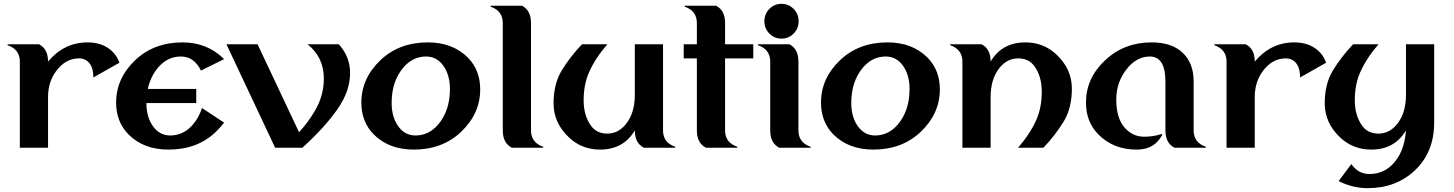

<svg xmlns="http://www.w3.org/2000/svg" viewBox="-20 -767 7550 997"><path d="M83 0V-447.3Q83 -510.7 19.5 -532.2V-537.1H182.6Q229.5 -513.2 229.5 -447.3Q313 -546.9 434.6 -546.9Q514.6 -546.9 563 -500Q587.9 -476.1 600.1 -441.4L464.8 -364.7Q464.8 -409.2 448.7 -433.1Q427.7 -463.9 390.6 -463.9Q320.3 -463.9 271.5 -397.9Q229.5 -341.8 229.5 -262.7V0Z M855 9.8Q725.1 9.8 647 -69.3Q583 -134.3 583 -234.4Q583 -360.4 682.6 -455.1Q779.8 -546.9 928.2 -546.9Q1056.6 -546.9 1143.6 -460L1023.4 -400.4Q988.3 -473.6 919.4 -473.6Q849.6 -473.6 800.8 -416Q761.2 -369.1 747.6 -305.2H999V-231.9H740.2Q740.2 -160.6 773.4 -112.8Q808.1 -63.5 863.8 -63.5Q933.6 -63.5 982.4 -121.1Q1013.7 -158.2 1028.8 -206.1L1143.6 -130.4Q1125 -105.5 1100.6 -82Q1004.9 9.8 855 9.8Z M1408.7 0 1155.8 -537.1H1317.4L1532.7 -80.6Q1578.1 -128.4 1616.2 -193.4Q1661.6 -271 1661.6 -359.4Q1661.6 -469.7 1577.1 -537.1H1739.3Q1797.9 -473.1 1797.9 -387.7Q1797.9 -294.9 1734.4 -203.1Q1667 -105.5 1550.3 0Z M2137.2 -63.5Q2207 -63.5 2255.9 -121.1Q2316.4 -192.9 2316.4 -304.7Q2316.4 -376.5 2283.2 -424.3Q2248.5 -473.6 2192.9 -473.6Q2123 -473.6 2074.2 -416Q2013.7 -344.2 2013.7 -232.4Q2013.7 -160.6 2046.9 -112.8Q2081.5 -63.5 2137.2 -63.5ZM2128.4 9.8Q1999.5 9.8 1920.4 -69.3Q1856.4 -134.3 1856.4 -234.4Q1856.4 -360.4 1956.1 -455.1Q2053.2 -546.9 2201.7 -546.9Q2330.6 -546.9 2409.7 -467.8Q2473.6 -402.8 2473.6 -302.7Q2473.6 -176.8 2374 -82Q2276.9 9.8 2128.4 9.8Z M2637.7 0Q2590.8 -23.9 2590.8 -89.8V-647.5Q2590.8 -710.9 2527.3 -732.4V-737.3H2690.4Q2737.3 -713.4 2737.3 -647.5V-89.8Q2737.3 -26.4 2800.8 -4.9V0Z M3323.2 0Q3276.4 -23.9 3276.4 -89.8Q3217.3 9.8 3096.2 9.8Q3002 9.8 2935.1 -52.7Q2854.5 -128.4 2854.5 -230Q2854.5 -331.1 2896.5 -400.4Q2939.5 -471.2 3002 -537.1H3133.8Q3071.8 -465.8 3039.1 -392.6Q3010.7 -329.1 3010.7 -245.6Q3010.7 -169.4 3046.9 -116.7Q3076.7 -73.2 3133.3 -73.2Q3189.5 -73.2 3229 -121.1Q3276.4 -178.7 3276.4 -274.4V-537.1H3422.9V-89.8Q3422.9 -26.4 3486.3 -4.9V0Z M3645.5 0Q3598.6 -23.9 3598.6 -89.8V-463.9H3530.3V-537.1H3598.6V-647.5Q3598.6 -710.9 3535.2 -732.4V-737.3H3698.2Q3745.1 -713.4 3745.1 -647.5V-537.1H3891.6V-463.9H3745.1V-89.8Q3745.1 -26.4 3808.6 -4.9V0Z M4026.4 0Q3979.5 -23.9 3979.5 -89.8V-447.3Q3979.5 -510.7 3916 -532.2V-537.1H4079.1Q4126 -513.2 4126 -447.3V-89.8Q4126 -26.4 4189.5 -4.9V0ZM3975.1 -720.7Q4001 -747.1 4038.1 -747.1Q4075.2 -747.1 4101.1 -720.7Q4127 -694.3 4127 -656.7Q4127 -619.1 4101.1 -592.8Q4075.2 -566.4 4038.1 -566.4Q4001 -566.4 3975.1 -592.8Q3949.2 -619.1 3949.2 -656.7Q3949.2 -694.3 3975.1 -720.7Z M4523.9 -63.5Q4593.8 -63.5 4642.6 -121.1Q4703.1 -192.9 4703.1 -304.7Q4703.1 -376.5 4669.9 -424.3Q4635.3 -473.6 4579.6 -473.6Q4509.8 -473.6 4460.9 -416Q4400.4 -344.2 4400.4 -232.4Q4400.4 -160.6 4433.6 -112.8Q4468.3 -63.5 4523.9 -63.5ZM4515.1 9.8Q4386.2 9.8 4307.1 -69.3Q4243.2 -134.3 4243.2 -234.4Q4243.2 -360.4 4342.8 -455.1Q4439.9 -546.9 4588.4 -546.9Q4717.3 -546.9 4796.4 -467.8Q4860.4 -402.8 4860.4 -302.7Q4860.4 -176.8 4760.7 -82Q4663.6 9.8 4515.1 9.8Z M4977.5 0V-447.3Q4977.5 -510.7 4914.1 -532.2V-537.1H5077.1Q5124 -513.2 5124 -447.3Q5183.1 -546.9 5304.2 -546.9Q5398.4 -546.9 5465.3 -484.4Q5545.9 -408.7 5545.9 -307.1Q5545.9 -206.1 5503.9 -136.7Q5460.9 -65.9 5398.4 0H5266.6Q5328.6 -71.3 5361.3 -144.5Q5389.6 -208 5389.6 -291.5Q5389.6 -367.7 5353.5 -420.4Q5323.7 -463.9 5267.1 -463.9Q5210.9 -463.9 5171.4 -416Q5124 -358.4 5124 -262.7V0Z M6078.6 0Q6031.7 -23.9 6031.7 -89.8V-341.8Q6031.7 -409.2 6011.2 -441.4Q5990.7 -473.6 5950.7 -473.6Q5886.2 -473.6 5836.9 -416Q5776.4 -344.2 5776.4 -251Q5776.4 -157.2 5816.4 -108.4Q5858.9 -57.1 5920.9 -57.1Q5970.7 -57.1 6012.2 -71.3L6015.6 -67.9Q6002.9 -42.5 5981 -22.9Q5944.3 9.8 5881.3 9.8Q5761.2 9.8 5683.1 -69.3Q5619.1 -134.3 5619.1 -234.4Q5619.1 -360.4 5718 -453.6Q5816.9 -546.9 5959.5 -546.9Q6064.5 -546.9 6121.1 -493.2Q6178.2 -439.5 6178.2 -344.2V-89.8Q6178.2 -26.4 6241.7 -4.9V0Z M6349.1 0V-447.3Q6349.1 -510.7 6285.6 -532.2V-537.1H6448.7Q6495.6 -513.2 6495.6 -447.3Q6579.1 -546.9 6700.7 -546.9Q6780.8 -546.9 6829.1 -500Q6854 -476.1 6866.2 -441.4L6731 -364.7Q6731 -409.2 6714.8 -433.1Q6693.8 -463.9 6656.7 -463.9Q6586.4 -463.9 6537.6 -397.9Q6495.6 -341.8 6495.6 -262.7V0Z M7100.6 9.8Q7006.3 9.8 6939.5 -52.7Q6858.9 -128.4 6858.9 -230Q6858.9 -331.1 6900.9 -400.4Q6943.8 -471.2 7006.3 -537.1H7138.2Q7076.2 -465.8 7043.5 -392.6Q7015.1 -329.1 7015.1 -245.6Q7015.1 -169.4 7051.3 -116.7Q7081.1 -73.2 7137.7 -73.2Q7193.8 -73.2 7233.4 -121.1Q7280.8 -178.7 7280.8 -274.4V-537.1H7427.2V-130.4Q7427.2 22.9 7327.6 117.2Q7230 210 7082 210Q7003.4 210 6931.2 173.3L6997.1 85Q7033.2 136.7 7090.8 136.7Q7184.1 136.7 7238.8 51.3Q7274.4 -4.4 7280.8 -89.8Q7221.7 9.8 7100.6 9.8Z"/></svg>

Font: Berenika
Style: Bold
Weight: 700
Designer: Wojciech Kalinowski "wmk69" (wmk69@o2.pl)
Foundry: Wojciech Kalinowski "wmk69" (wmk69@o2.pl)
Version: Version 3.1.0; 2021-05-14